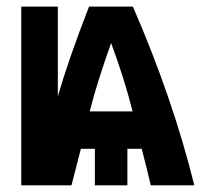

<svg xmlns="http://www.w3.org/2000/svg" viewBox="-20 -557 626 577"><path d="M378.4 -222.2Q355 -316.4 314 -427.7Q273.9 -316.4 249.5 -222.2ZM43.9 0V-537.1H153.8V-267.6Q187 -381.8 247.6 -537.1H379.4Q499.5 -260.7 564 0H433.1Q420.4 -55.2 405.8 -109.9H362.8V0H265.1V-109.9H223.1L194.8 0Z"/></svg>

Font: Consola Mono
Style: Bold
Weight: 700
Monospace: yes
Designer: Wojciech Kalinowski "wmk69" (wmk69@o2.pl)
Foundry: Wojciech Kalinowski "wmk69" (wmk69@o2.pl)
Version: Version 2.1.0